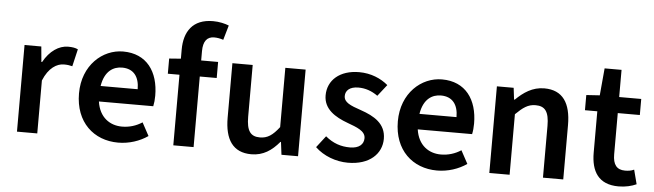

<svg xmlns="http://www.w3.org/2000/svg" viewBox="-47 -895 3691 1084"><g transform="rotate(5 1799.0 -353.0)"><path d="M73 -491V0H188V-300C218 -374 265 -401 304 -401C325 -401 336 -399 352 -395L375 -493C360 -500 344 -503 319 -503C267 -503 215 -468 180 -404H176L168 -491Z M647 12C709 12 769 -8 815 -40L775 -114C741 -92 703 -80 661 -80C593 -80 532 -120 519 -210H827C831 -228 833 -248 833 -270C833 -406 765 -503 631 -503C515 -503 403 -406 403 -246C403 -82 509 12 647 12ZM521 -298C535 -385 585 -412 633 -412C699 -412 731 -368 731 -298Z M893 -486V-400H959V0H1074V-400H1170V-491H1074V-544C1074 -600 1096 -627 1136 -627C1153 -627 1170 -624 1188 -618L1212 -701C1190 -710 1157 -718 1122 -718C1006 -718 959 -644 959 -542V-491Z M1402 12C1469 12 1517 -21 1560 -72H1563L1572 0H1666V-491H1551V-155C1514 -107 1485 -87 1442 -87C1389 -87 1366 -117 1366 -198V-491H1251V-183C1251 -59 1297 12 1402 12Z M1763 -60C1811 -14 1881 12 1949 12C2073 12 2140 -56 2140 -140C2140 -226 2073 -264 1997 -290C1935 -311 1899 -326 1899 -362C1899 -392 1922 -416 1972 -416C2011 -416 2047 -404 2082 -379L2133 -444C2093 -478 2036 -503 1969 -503C1859 -503 1791 -442 1791 -356C1791 -278 1857 -238 1928 -212C1982 -192 2031 -175 2031 -134C2031 -100 2006 -75 1953 -75C1902 -75 1857 -90 1814 -126Z M2454 12C2516 12 2576 -8 2622 -40L2582 -114C2548 -92 2510 -80 2468 -80C2400 -80 2339 -120 2326 -210H2634C2638 -228 2640 -248 2640 -270C2640 -406 2572 -503 2438 -503C2322 -503 2210 -406 2210 -246C2210 -82 2316 12 2454 12ZM2328 -298C2342 -385 2392 -412 2440 -412C2506 -412 2538 -368 2538 -298Z M2750 -491V0H2865V-343C2906 -383 2934 -404 2977 -404C3031 -404 3054 -374 3054 -293V0H3169V-308C3169 -432 3123 -503 3018 -503C2951 -503 2901 -468 2857 -425H2853L2845 -491Z M3327 -400V-166C3327 -60 3369 12 3483 12C3523 12 3558 3 3584 -9L3563 -90C3547 -82 3529 -80 3512 -80C3465 -80 3443 -108 3443 -166V-400H3568V-491H3443V-645H3347L3333 -491L3257 -486V-400Z"/></g></svg>

Font: DAIFUKU Sans Semibold
Style: Regular
Weight: 600
Designer: Original font ‘Source Sans 3’ : Paul D. Hunt
Foundry: Daifuku
Version: Version 1.000